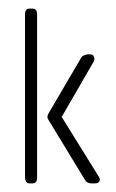

<svg xmlns="http://www.w3.org/2000/svg" viewBox="-20 -425 270 445"><path d="M200 0H192Q181 0 177 -8L93 -146Q87 -154 93 -163L168 -291Q170 -295 175.5 -297Q181 -299 183 -299H189Q196 -299 198 -293Q200 -287 197 -282L123 -154L208 -17Q213 -10 210.5 -5Q208 0 200 0ZM55 0H48Q43 0 40.5 -4Q38 -8 38 -13V-392Q38 -405 48 -405H55Q66 -405 66 -392V-13Q66 0 55 0Z"/></svg>

Font: Chathura
Style: Regular
Weight: 300
Designer: Appaji Ambarisha Darbha
Foundry: Aditya Fonts
Version: Version 1.00 2015